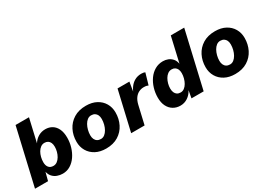

<svg xmlns="http://www.w3.org/2000/svg" viewBox="-17 -1404 2886 2106"><g transform="rotate(-30 1426.5 -351.0)"><path d="M422.4 -509.2Q471 -509.2 508 -486.5Q545 -463.8 565.9 -419.4Q586.8 -375 586.8 -309.4Q586.8 -249.4 569.7 -192.3Q552.6 -135.2 521.4 -89.6Q490.2 -44 446.4 -17Q402.6 10 349.2 10Q312.8 10 279.7 -2.3Q246.6 -14.6 223.7 -39.9Q200.8 -65.2 192.8 -104L165.6 0H0.4L165.2 -712H335.2L268 -420Q292.8 -461 333.2 -485.1Q373.6 -509.2 422.4 -509.2ZM302 -115.4Q329 -115.4 350.5 -131.5Q372 -147.6 387.2 -173.3Q402.4 -199 410.7 -229.9Q419 -260.8 419 -289.8Q419 -321 409.6 -341.9Q400.2 -362.8 382.5 -373.6Q364.8 -384.4 340.6 -384.4Q313.8 -384.4 292.2 -368.7Q270.6 -353 255.3 -326.8Q240 -300.6 232.1 -269Q224.2 -237.4 224.2 -205Q224.2 -164 244 -139.7Q263.8 -115.4 302 -115.4Z M898.8 9.6Q822.6 9.6 767.3 -20Q712 -49.6 681.9 -101.1Q651.8 -152.6 651.8 -217.2Q651.8 -298.4 685.4 -364.7Q719 -431 782.7 -470.3Q846.4 -509.6 937.4 -509.6Q1014 -509.6 1069.1 -480Q1124.2 -450.4 1154.1 -399.3Q1184 -348.2 1184 -283.2Q1184 -203 1150.6 -136.2Q1117.2 -69.4 1053.5 -29.9Q989.8 9.6 898.8 9.6ZM901.2 -110.4Q927 -110.4 948.3 -126.8Q969.6 -143.2 985.2 -170.9Q1000.8 -198.6 1009 -231.5Q1017.2 -264.4 1017.2 -297Q1017.2 -326 1007.7 -346.5Q998.2 -367 979.8 -378.3Q961.4 -389.6 934.4 -389.6Q908.6 -389.6 887.1 -373.2Q865.6 -356.8 850.2 -329.3Q834.8 -301.8 826.4 -268.9Q818 -236 818 -203.4Q818 -175.4 827.7 -154.2Q837.4 -133 856 -121.7Q874.6 -110.4 901.2 -110.4Z M1218.4 0 1334.4 -500H1484.6L1454.4 -318.4L1446.6 -335Q1462.6 -387.6 1488.8 -427Q1515 -466.4 1552.9 -488.2Q1590.8 -510 1639 -510Q1655.6 -510 1667.2 -507.7Q1678.8 -505.4 1687 -501L1645.6 -357.8Q1635.6 -362.8 1622.2 -365.6Q1608.8 -368.4 1588.2 -368.4Q1556.8 -368.4 1527.5 -354.5Q1498.2 -340.6 1475.9 -310.6Q1453.6 -280.6 1441.8 -230.8L1388.4 0Z M1839.8 9.2Q1790.2 9.2 1750.7 -14.3Q1711.2 -37.8 1688.6 -82.5Q1666 -127.2 1666 -191.6Q1666 -251.8 1683.2 -308.8Q1700.4 -365.8 1732.6 -411.3Q1764.8 -456.8 1810.6 -483.4Q1856.4 -510 1913.2 -510Q1946.4 -510 1976.6 -498Q2006.8 -486 2028.6 -460.9Q2050.4 -435.8 2058.2 -394.8L2131.2 -712H2301.2L2136.4 0H1982.4L1999.4 -94.2Q1974.8 -46.4 1932.7 -18.6Q1890.6 9.2 1839.8 9.2ZM1913.8 -115.2Q1939 -115.2 1960.2 -131.1Q1981.4 -147 1996.7 -173.4Q2012 -199.8 2020.3 -231.5Q2028.6 -263.2 2028.6 -294.2Q2028.6 -322.4 2019.3 -342.7Q2010 -363 1993.1 -373.8Q1976.2 -384.6 1952.4 -384.6Q1923.8 -384.6 1901.9 -368.3Q1880 -352 1865 -326.1Q1850 -300.2 1841.9 -269.5Q1833.8 -238.8 1833.8 -210.6Q1833.8 -180.8 1842.9 -159.4Q1852 -138 1869.6 -126.6Q1887.2 -115.2 1913.8 -115.2Z M2533.8 9.6Q2457.6 9.6 2402.3 -20Q2347 -49.6 2316.9 -101.1Q2286.8 -152.6 2286.8 -217.2Q2286.8 -298.4 2320.4 -364.7Q2354 -431 2417.7 -470.3Q2481.4 -509.6 2572.4 -509.6Q2649 -509.6 2704.1 -480Q2759.2 -450.4 2789.1 -399.3Q2819 -348.2 2819 -283.2Q2819 -203 2785.6 -136.2Q2752.2 -69.4 2688.5 -29.9Q2624.8 9.6 2533.8 9.6ZM2536.2 -110.4Q2562 -110.4 2583.3 -126.8Q2604.6 -143.2 2620.2 -170.9Q2635.8 -198.6 2644 -231.5Q2652.2 -264.4 2652.2 -297Q2652.2 -326 2642.7 -346.5Q2633.2 -367 2614.8 -378.3Q2596.4 -389.6 2569.4 -389.6Q2543.6 -389.6 2522.1 -373.2Q2500.6 -356.8 2485.2 -329.3Q2469.8 -301.8 2461.4 -268.9Q2453 -236 2453 -203.4Q2453 -175.4 2462.7 -154.2Q2472.4 -133 2491 -121.7Q2509.6 -110.4 2536.2 -110.4Z"/></g></svg>

Font: Work Sans
Style: Italic
Weight: 400
Italic angle: -13°
Designer: Wei Huang
Foundry: Wei Huang
Version: Version 2.012